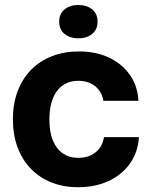

<svg xmlns="http://www.w3.org/2000/svg" viewBox="-20 -756 617 785"><path d="M299.4 9.4Q239 9.4 189.9 -10.3Q140.7 -30 105.5 -66.8Q70.3 -103.6 51.5 -154.6Q32.7 -205.6 32.7 -268.4Q32.7 -331.3 51.9 -382.4Q71 -433.6 106.7 -470.1Q142.4 -506.7 192.4 -526.2Q242.4 -545.7 303.9 -545.7Q372.4 -545.7 425.9 -520.4Q479.3 -495 511.1 -449.6Q543 -404.1 546 -344H402.9Q397.9 -371.4 383.2 -389.4Q368.6 -407.4 347.4 -416.6Q326.3 -425.7 300.4 -425.7Q271 -425.7 248.9 -414.4Q226.7 -403.1 211.9 -382.5Q197 -361.9 189.4 -332.9Q181.9 -304 181.9 -267.7Q181.9 -215.3 196.6 -180.6Q211.4 -145.9 237.8 -128.2Q264.1 -110.6 299.4 -110.6Q330.3 -110.6 352.4 -121.5Q374.6 -132.4 388.1 -151.5Q401.7 -170.6 405.1 -195.4H547.9Q544.1 -133.4 511.3 -87.3Q478.4 -41.1 424 -15.9Q369.6 9.4 299.4 9.4ZM300.4 -599.3Q266.1 -599.3 244.1 -617.2Q222 -635.1 222 -667.4Q222 -700 244.1 -717.8Q266.1 -735.6 300.4 -735.6Q334.7 -735.6 356.8 -717.8Q378.9 -700 378.9 -667.4Q378.9 -635.1 356.8 -617.2Q334.7 -599.3 300.4 -599.3Z"/></svg>

Font: Mona Sans ExtraLight
Style: Regular
Weight: 200
Designer: Deni Anggara
Foundry: GitHub
Version: Version 2.000